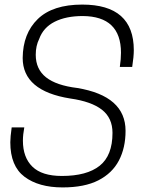

<svg xmlns="http://www.w3.org/2000/svg" viewBox="-20 -809 634 838"><path d="M253 9Q149 9 87 -37.5Q25 -84 25 -188Q25 -211 31 -253H86Q80 -221 80 -195Q80 -122 121.5 -81.5Q163 -41 250 -41Q359 -41 415 -85.5Q471 -130 471 -229Q471 -294 425 -330Q379 -366 287 -379Q79 -412 79 -556Q80 -663 145 -726Q210 -789 339 -789Q564 -789 564 -590Q564 -562 557 -517H503Q508 -551 508 -579Q508 -738 341 -739Q268 -739 218.5 -714Q169 -689 151 -639Q136 -609 136 -570Q136 -507 181 -471.5Q226 -436 317 -425Q528 -390 528 -238Q528 -164 499 -108.5Q470 -53 409.5 -22Q349 9 253 9Z"/></svg>

Font: Tanohe Sans Light
Style: Italic
Weight: 300
Designer: Village Type and Design LLC & Cristiano Sobral
Foundry: Cooper Hewitt Smithsonian Design Museum
Version: Version 1.00;September 29, 2021;FontCreator 13.0.0.2655 64-b